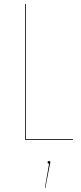

<svg xmlns="http://www.w3.org/2000/svg" viewBox="-20 -700 405 961"><path d="M109.4 -680.2V-3.9H345.2V0H105.5V-680.2ZM231.9 112.8Q231.9 114.7 228 131.8L207 240.7H204.6L225.6 119.6Q218.3 118.7 218.3 112.8Q218.3 106 225.1 106Q231.9 106 231.9 112.8Z"/></svg>

Font: Fira Sans Compressed Four
Style: Regular
Weight: 100
Width: 1
Designer: Carrois Corporate & Edenspiekermann AG
Foundry: Carrois Corporate GbR & Edenspiekermann AG
Version: Version 4.203;PS 004.203;hotconv 1.0.88;makeotf.lib2.5.64775